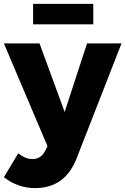

<svg xmlns="http://www.w3.org/2000/svg" viewBox="-32 -764 644 986"><path d="M138 -744H447V-639H138ZM360 53Q300 202 148 202Q60 202 -12 146L62 23Q98 53 134 53Q178 53 199 12L212 -13L-12 -541H171L300 -189L415 -541H592Z"/></svg>

Font: Montserrat arm
Style: Bold
Weight: 700
Designer: Julieta Ulanovsky
Foundry: Julieta Ulanovsky
Version: Version 6.000;PS 006.000;hotconv 1.0.88;makeotf.lib2.5.64775